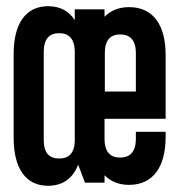

<svg xmlns="http://www.w3.org/2000/svg" viewBox="-20 -589 578 619"><path d="M135 -569C63 -569 24 -513 24 -415V-145C24 -46 63 10 135 10C182 10 215 -14 232 -58L254 0H317V-24C337 -4 363 7 396 7C473 7 514 -50 514 -148V-164H418V-142C418 -98 398 -81 367 -81C337 -81 317 -98 317 -142V-206H514V-411C514 -510 473 -566 396 -566C363 -566 337 -555 317 -535V-559H221V-524C202 -554 173 -569 135 -569ZM171 -482C201 -482 221 -465 221 -421V-138C221 -94 201 -78 171 -78C140 -78 121 -94 121 -138V-421C121 -465 140 -482 171 -482ZM318 -418C318 -461 337 -478 368 -478C398 -478 418 -461 418 -418V-294H318Z"/></svg>

Font: Modon Arabic
Style: Bold
Weight: 700
Designer: Ahmedzaza
Foundry: Ahmedzaza
Version: Version 2.010